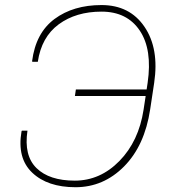

<svg xmlns="http://www.w3.org/2000/svg" viewBox="-20 -742 687 771"><path d="M599.1 -409.2 583 -302.7Q561 -157.2 478.3 -73.7Q395.5 9.8 283.2 9.8Q170.9 9.8 109.4 -48.6Q47.9 -106.9 66.4 -214.4L67.9 -217.3H90.3Q75.2 -117.2 126.7 -66.9Q178.2 -16.6 280.3 -16.6Q382.3 -16.6 459.7 -95.7Q537.1 -174.8 556.6 -301.8L564.9 -356.4H280.8L284.7 -382.8H568.8L572.8 -409.2Q592.3 -543 541.3 -619.1Q490.2 -695.3 387.7 -695.3Q285.2 -695.3 215.8 -644.3Q146.5 -593.3 131.8 -493.7H109.9L108.9 -496.6Q123.5 -609.9 199 -665.8Q274.4 -721.7 387.7 -721.7Q501 -721.7 560.3 -634.3Q619.6 -546.9 599.1 -409.2Z"/></svg>

Font: Roboto-ThinItalic
Style: Italic
Weight: 250
Italic angle: -12°
Designer: Google
Version: Version 1.100141; 2013; ttfautohint (v0.94.14-c901) -l 8 -r 